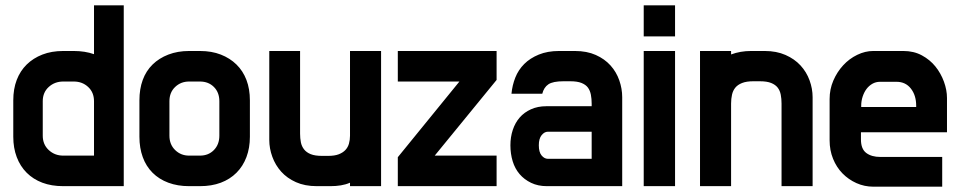

<svg xmlns="http://www.w3.org/2000/svg" viewBox="-20 -701 3618 723"><path d="M218 0Q174 0 139.5 -13Q105 -26 80.5 -50.5Q56 -75 43 -109.5Q30 -144 30 -186V-323Q30 -366 43 -400Q56 -434 80.5 -458Q105 -482 139.5 -495.5Q174 -509 218 -509H258Q300 -509 334 -497V-681H446V0ZM334 -115V-320Q334 -353 312 -373.5Q290 -394 258 -394H218Q186 -394 163.5 -373.5Q141 -353 141 -320V-190Q141 -157 163.5 -136Q186 -115 218 -115Z M733 -509Q777 -509 811.5 -495.5Q846 -482 870.5 -458Q895 -434 908 -400Q921 -366 921 -323V-186Q921 -144 908 -109.5Q895 -75 870.5 -50.5Q846 -26 811.5 -13Q777 0 733 0H692Q649 0 614 -13Q579 -26 554.5 -50.5Q530 -75 517.5 -109.5Q505 -144 505 -186V-323Q505 -366 517.5 -400Q530 -434 554.5 -458Q579 -482 614 -495.5Q649 -509 692 -509ZM692 -394Q661 -394 639.5 -373.5Q618 -353 618 -320V-190Q618 -157 639.5 -136Q661 -115 692 -115H733Q765 -115 785.5 -136Q806 -157 806 -190V-320Q806 -353 785.5 -373.5Q765 -394 733 -394Z M1215 -114Q1240 -114 1255.5 -120Q1271 -126 1280.5 -136Q1290 -146 1294 -160Q1298 -174 1298 -190V-509H1415V0H1298V-13Q1282 -6 1263.5 -3Q1245 0 1224 0H1173Q1128 0 1094.5 -15Q1061 -30 1039 -54.5Q1017 -79 1005.5 -110.5Q994 -142 994 -174V-509H1110V-198Q1110 -180 1113 -165Q1116 -150 1125 -138.5Q1134 -127 1150 -120.5Q1166 -114 1193 -114Z M1850 -400 1617 -115H1850V0H1478V-109L1710 -394H1478V-509H1850Z M1906 -348Q1909 -380 1920.5 -409Q1932 -438 1954 -460Q1976 -482 2009 -495.5Q2042 -509 2085 -509H2145Q2190 -509 2223.5 -494Q2257 -479 2279 -454.5Q2301 -430 2312 -398.5Q2323 -367 2323 -335V0H2039Q2006 0 1980 -12.5Q1954 -25 1936.5 -45.5Q1919 -66 1910.5 -94Q1902 -122 1902 -154Q1902 -185 1911 -212Q1920 -239 1937 -258.5Q1954 -278 1979.5 -289.5Q2005 -301 2037 -301H2208V-311Q2208 -329 2205 -344.5Q2202 -360 2194 -371Q2186 -382 2170 -388.5Q2154 -395 2127 -395H2102Q2062 -395 2045 -383.5Q2028 -372 2022 -348ZM2009 -154Q2009 -128 2019.5 -115.5Q2030 -103 2043 -103H2208V-205H2043Q2030 -205 2019.5 -192Q2009 -179 2009 -154Z M2522 0H2404V-509H2522ZM2522 -564H2404V-681H2522Z M2817 -395Q2791 -395 2774.5 -388.5Q2758 -382 2749 -371Q2740 -360 2736.5 -344.5Q2733 -329 2733 -311V0H2616V-509H2733V-496Q2768 -509 2808 -509H2860Q2904 -509 2938 -494Q2972 -479 2994.5 -454.5Q3017 -430 3028.5 -398.5Q3040 -367 3040 -335V0H2923V-311Q2923 -329 2920 -344.5Q2917 -360 2908.5 -371Q2900 -382 2884 -388.5Q2868 -395 2841 -395Z M3104 -328Q3104 -365 3118 -397.5Q3132 -430 3155 -455Q3178 -480 3208 -494.5Q3238 -509 3268 -509H3382Q3421 -509 3451.5 -492.5Q3482 -476 3502.5 -450.5Q3523 -425 3534.5 -393.5Q3546 -362 3546 -332V-203H3222V-176Q3222 -140 3242 -125Q3262 -110 3295 -110H3528V2H3269Q3235 2 3205 -11.5Q3175 -25 3152.5 -48Q3130 -71 3117 -103Q3104 -135 3104 -173ZM3223 -298H3430V-303Q3430 -342 3410 -367.5Q3390 -393 3356 -393H3294Q3278 -393 3265 -385.5Q3252 -378 3243 -366Q3234 -354 3228.5 -337.5Q3223 -321 3223 -303Z"/></svg>

Font: Do Hyeon
Style: Regular
Weight: 400
Version: Version 1.001